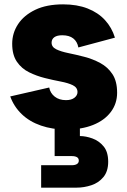

<svg xmlns="http://www.w3.org/2000/svg" viewBox="-20 -588 585 882"><path d="M284 7Q221 7 168.5 -11Q116 -29 80 -63.5Q44 -98 27 -145L206 -186Q211 -160 231.5 -144Q252 -128 283 -128Q308 -128 322 -139Q336 -150 336 -165Q336 -186 314.5 -196.5Q293 -207 258.5 -213.5Q224 -220 186 -229.5Q148 -239 113.5 -256Q79 -273 57.5 -304.5Q36 -336 36 -387Q36 -436 63 -477Q90 -518 142 -543Q194 -568 270 -568Q334 -568 382.5 -549Q431 -530 462.5 -495.5Q494 -461 508 -415L340 -370Q335 -397 316.5 -411.5Q298 -426 266 -426Q242 -426 229.5 -417Q217 -408 217 -392Q217 -372 238.5 -361.5Q260 -351 294.5 -344Q329 -337 367.5 -327Q406 -317 440.5 -298.5Q475 -280 496.5 -247.5Q518 -215 518 -162Q518 -112 489 -73.5Q460 -35 407.5 -14Q355 7 284 7ZM347 37Q374 37 404.5 48Q435 59 456 84.5Q477 110 477 155Q477 199 455 225.5Q433 252 399.5 263Q366 274 332 274H169V171H309Q325 171 333.5 165.5Q342 160 342 150Q342 139 333.5 134Q325 129 309 129H231V-2H347Z"/></svg>

Font: Parkinsans ExtraBold
Style: Regular
Weight: 800
Designer: Red Stone, Indian Type Foundry
Foundry: Indian Type Foundry
Version: Version 1.000